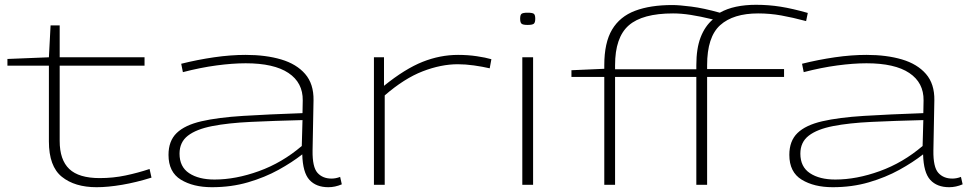

<svg xmlns="http://www.w3.org/2000/svg" viewBox="-20 -771 4052 801"><path d="M383 10Q292 10 238 -33.5Q184 -77 184 -181V-497H11V-525L184 -532L191 -665H229V-532H583V-497H229V-183Q229 -104 269 -66Q309 -28 396 -28Q452 -28 504 -39Q556 -50 604 -66L612 -30Q548 -10 489 0Q430 10 383 10Z M683 -125Q683 -183 717 -216Q751 -249 820 -265Q889 -281 994 -287.5Q1099 -294 1242 -299L1243 -352Q1244 -426 1183.5 -466.5Q1123 -507 1005 -507Q950 -507 883 -498Q816 -489 743 -470L736 -505Q804 -522 873 -532Q942 -542 1005 -542Q1089 -542 1153 -523Q1217 -504 1253 -462.5Q1289 -421 1288 -353L1284 -143Q1283 -74 1304.5 -50Q1326 -26 1363 -26Q1381 -26 1399 -33L1406 -2Q1378 10 1350 10Q1299 10 1271 -20.5Q1243 -51 1241 -127Q1199 -94 1142 -62.5Q1085 -31 1015 -10.5Q945 10 864 10Q786 10 734.5 -21.5Q683 -53 683 -125ZM729 -130Q729 -75 769 -48.5Q809 -22 875 -22Q963 -22 1060 -57Q1157 -92 1239 -162L1242 -270Q1122 -267 1027 -262.5Q932 -258 865.5 -245Q799 -232 764 -205Q729 -178 729 -130Z M1582 -532V-413Q1670 -484 1743 -513Q1816 -542 1891 -542Q1932 -542 1969 -536.5Q2006 -531 2030 -524L2023 -486Q1993 -493 1957.5 -498Q1922 -503 1890 -503Q1820 -503 1743.5 -473.5Q1667 -444 1585 -373V0H1540V-532Z M2181 -667Q2162 -667 2156 -672Q2150 -677 2150 -693Q2150 -709 2156 -713.5Q2162 -718 2181 -718Q2201 -718 2207 -713.5Q2213 -709 2213 -693Q2213 -677 2207 -672Q2201 -667 2181 -667ZM2159 0V-532H2204V0Z M2501 0V-450H2364V-478L2501 -484V-499Q2501 -593 2533.5 -647.5Q2566 -702 2629.5 -726Q2693 -750 2785 -750Q2813 -750 2864 -743.5Q2915 -737 2983 -718Q3013 -735 3051 -743Q3089 -751 3134 -751Q3187 -751 3237 -743Q3287 -735 3350 -717L3343 -683Q3287 -698 3239.5 -706.5Q3192 -715 3143 -715Q3039 -715 2984.5 -666Q2930 -617 2930 -499V-483H3251V-450H2930V0H2885V-450H2546V0ZM2546 -482H2885V-499Q2885 -569 2903 -615.5Q2921 -662 2954 -690Q2900 -703 2861 -709Q2822 -715 2788 -715Q2660 -715 2603 -665Q2546 -615 2546 -499Z M3273 -125Q3273 -183 3307 -216Q3341 -249 3410 -265Q3479 -281 3584 -287.5Q3689 -294 3832 -299L3833 -352Q3834 -426 3773.5 -466.5Q3713 -507 3595 -507Q3540 -507 3473 -498Q3406 -489 3333 -470L3326 -505Q3394 -522 3463 -532Q3532 -542 3595 -542Q3679 -542 3743 -523Q3807 -504 3843 -462.5Q3879 -421 3878 -353L3874 -143Q3873 -74 3894.5 -50Q3916 -26 3953 -26Q3971 -26 3989 -33L3996 -2Q3968 10 3940 10Q3889 10 3861 -20.5Q3833 -51 3831 -127Q3789 -94 3732 -62.5Q3675 -31 3605 -10.5Q3535 10 3454 10Q3376 10 3324.5 -21.5Q3273 -53 3273 -125ZM3319 -130Q3319 -75 3359 -48.5Q3399 -22 3465 -22Q3553 -22 3650 -57Q3747 -92 3829 -162L3832 -270Q3712 -267 3617 -262.5Q3522 -258 3455.5 -245Q3389 -232 3354 -205Q3319 -178 3319 -130Z"/></svg>

Font: Georama ExtraExtended ExtraLight
Style: Regular
Weight: 200
Width: 8
Designer: Jean-Baptiste Levee
Foundry: Production Type
Version: Version 1.000